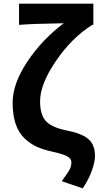

<svg xmlns="http://www.w3.org/2000/svg" viewBox="-20 -818 555 1049"><path d="M432 211 317 172Q355 121 362.5 104Q370 87 370 68Q370 49 348 36.5Q326 24 269.5 11.5Q213 -1 179 -17Q145 -33 114 -62Q49 -124 49 -257Q49 -360 128.5 -480Q208 -600 328 -691Q149 -688 84 -682V-798H490V-682H484Q373 -613 286 -485.5Q199 -358 199 -265Q199 -190 231.5 -155.5Q264 -121 345.5 -105Q427 -89 463 -58Q499 -27 499 34Q499 66 482 114Q465 162 432 211Z"/></svg>

Font: Swei Fan Sans CJK TC
Style: Bold
Weight: 700
Version: Version 2.130